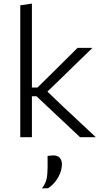

<svg xmlns="http://www.w3.org/2000/svg" viewBox="-20 -761 574 1065"><path d="M92.5 0V-731.5L157 -741V-275.5H188L266 -352.5Q302 -388 338.2 -424Q374.5 -460 410.5 -495.5H493Q448 -452 403.5 -408.8Q359 -365.5 315 -322.5L243 -253L326.5 -173Q372.5 -130 419 -86.5Q465.5 -43 511.5 0H424Q387 -35 349.8 -69.8Q312.5 -104.5 276 -139L182.5 -227H157V0ZM212.5 284Q233.5 256.5 238.8 230.2Q244 204 244 163.5V103.5L278 101Q301 102 312.2 115.5Q323.5 129 323.5 149.5Q323.5 186 302.5 223Q281.5 260 247 283Z"/></svg>

Font: Commissioner Light
Style: Regular
Weight: 300
Designer: Kostas Bartsokas
Foundry: Kostas Bartsokas
Version: Version 1.000; ttfautohint (v1.8.3)